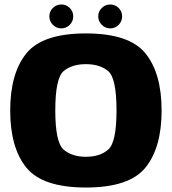

<svg xmlns="http://www.w3.org/2000/svg" viewBox="-20 -830 769 856"><path d="M363 6Q556.5 6 628.5 -82.8Q700.5 -171.5 700.5 -337.5Q700.5 -503 628.5 -592Q556.5 -681 363 -681Q169.5 -681 97.5 -592Q25.5 -503 25.5 -337.5Q25.5 -171.5 97.5 -82.8Q169.5 6 363 6ZM363 -131Q300.5 -131 263.5 -163.2Q226.5 -195.5 226.5 -337.5Q226.5 -481.5 263.5 -512.8Q300.5 -544 363 -544Q425.5 -544 462.5 -512.8Q499.5 -481.5 499.5 -337.5Q499.5 -195.5 462.5 -163.2Q425.5 -131 363 -131ZM253 -703.5Q275.5 -703.5 291 -719.2Q306.5 -735 306.5 -757Q306.5 -779 291 -794.5Q275.5 -810 253 -810Q231.5 -810 215.8 -794.5Q200 -779 200 -757Q200 -735 215.8 -719.2Q231.5 -703.5 253 -703.5ZM471.5 -703.5Q493.5 -703.5 509 -719.2Q524.5 -735 524.5 -757Q524.5 -779 509 -794.5Q493.5 -810 471.5 -810Q449.5 -810 433.8 -794.5Q418 -779 418 -757Q418 -735 433.8 -719.2Q449.5 -703.5 471.5 -703.5Z"/></svg>

Font: Anybody UltraCondensed Thin ExtraBold
Style: Regular
Weight: 800
Version: Version 1.111